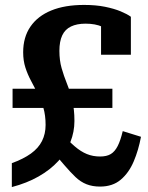

<svg xmlns="http://www.w3.org/2000/svg" viewBox="-20 -747 600 779"><path d="M28 12V-85Q75 -102 105.5 -124Q136 -146 150.5 -175Q165 -204 165 -240Q165 -279 156 -309.5Q147 -340 133.5 -366.5Q120 -393 106 -419Q92 -445 83 -473Q74 -501 74 -535Q74 -596 103.5 -639Q133 -682 188 -704.5Q243 -727 321 -727Q369 -727 406 -719.5Q443 -712 469.5 -701Q496 -690 511 -679V-525H390V-660Q403 -659 413 -653Q423 -647 429.5 -638.5Q436 -630 439.5 -621.5Q443 -613 441 -606Q423 -626 395 -638.5Q367 -651 327 -651Q292 -651 268 -639.5Q244 -628 232.5 -603.5Q221 -579 221 -541Q221 -502 230 -470.5Q239 -439 251.5 -408Q264 -377 273 -340.5Q282 -304 282 -256Q282 -212 265.5 -170.5Q249 -129 216.5 -93.5Q184 -58 136.5 -31Q89 -4 28 12ZM386 10Q355 10 331 0.5Q307 -9 286.5 -28.5Q266 -48 242 -76Q218 -104 187 -140Q184 -146 186.5 -155.5Q189 -165 195.5 -175Q202 -185 210.5 -194Q219 -203 230 -206Q259 -174 283.5 -153Q308 -132 332.5 -122Q357 -112 386 -112Q413 -112 429.5 -122Q446 -132 457.5 -154.5Q469 -177 478 -215L552 -192Q542 -138 522.5 -92Q503 -46 470 -18Q437 10 386 10ZM31 -387H436V-309H31Z"/></svg>

Font: Roboto Serif 20pt SemiBold
Style: Regular
Weight: 600
Version: Version 1.008